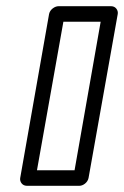

<svg xmlns="http://www.w3.org/2000/svg" viewBox="-20 -573 399 618"><path d="M220 -25H99L184 -503H304ZM236 25C247 25 262 15 265 0L359 -528C361 -539 353 -553 338 -553H168C157 -553 141 -543 138 -528L45 0C43 11 51 25 66 25Z"/></svg>

Font: Asimov
Style: XWidOuIt
Weight: 500
Designer: Google
Version: Version 2.000980; 2014